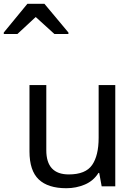

<svg xmlns="http://www.w3.org/2000/svg" viewBox="-77 -986 715 1016"><path d="M533 -536V0H461L448 -71H444Q418 -29 372 -9.5Q326 10 274 10Q177 10 128 -36.5Q79 -83 79 -185V-536H168V-191Q168 -63 287 -63Q376 -63 410.5 -113Q445 -163 445 -257V-536ZM-57 -806V-814L68 -966H158L285 -814V-806H211L112 -896L15 -806Z"/></svg>

Font: Noto Sans Tifinagh Hawad
Style: Regular
Weight: 400
Designer: JamraPatel
Foundry: JamraPatel LLC
Version: Version 2.006; ttfautohint (v1.8.4.7-5d5b)